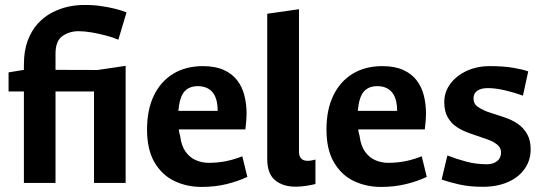

<svg xmlns="http://www.w3.org/2000/svg" viewBox="-20 -728 2158 764"><path d="M75.1 0V-364H14.1V-440L75.1 -450V-470.1Q75.1 -525.5 90 -565.7Q104.9 -605.9 129.9 -633.5Q155 -661.1 186.2 -677.5Q217.4 -693.9 251 -701.3Q284.7 -708.7 315.7 -708.1Q348.2 -708.7 379.1 -704.3Q410 -700 436.9 -693.4Q463.9 -686.7 483.4 -678.7L450.9 -570Q431.2 -578.6 402.7 -586.3Q374.2 -594 344.9 -599Q315.6 -603.9 292.3 -603.9Q256.8 -603.9 228.8 -584.8Q200.9 -565.6 200.9 -514.3V-450L368.5 -449.5L479.9 -466V0H354.1V-364H200.9V0Z M781.9 15.8Q723.9 15.8 674.7 -7.3Q625.5 -30.5 595.3 -81.2Q565.1 -132 565.1 -212.9Q565.1 -292.3 592.7 -348.7Q620.3 -405.1 670.1 -435Q720 -464.9 786.9 -464.9Q837 -464.9 870.6 -449.6Q904.2 -434.3 924.1 -408.1Q944 -381.9 952.5 -347.9Q961.1 -313.8 961.1 -276.8Q961.1 -261.8 959.5 -243.1Q957.9 -224.3 956.4 -213.1H691.4Q692 -206.1 693.4 -199.9Q694.7 -193.7 696.8 -187.3Q701.6 -147.7 718.7 -124.1Q735.8 -100.5 760.1 -90.3Q784.5 -80.1 810 -80.1Q846.3 -80.1 879.2 -86.7Q912.1 -93.2 944.1 -106.2L964.2 -24.2Q928.2 -7 882.2 4.4Q836.1 15.8 781.9 15.8ZM689.6 -286.9H846.1Q846.1 -336.8 825.6 -361Q805.1 -385.2 766.9 -385.2Q733.2 -385.2 714 -364Q694.9 -342.7 689.6 -286.9Z M1156.1 14.9Q1105.9 14.9 1074.6 -10.9Q1043.4 -36.7 1043.4 -95V-673.3L1169.7 -691.3V-124.2Q1169.7 -106 1178.5 -97Q1187.4 -88.1 1203.9 -88.1Q1212.7 -88.1 1220.2 -89.6Q1227.8 -91 1235.2 -93V4.3Q1218.8 8.3 1197.9 11.6Q1177 14.9 1156.1 14.9Z M1495.9 15.8Q1437.9 15.8 1388.7 -7.3Q1339.5 -30.5 1309.3 -81.2Q1279.1 -132 1279.1 -212.9Q1279.1 -292.3 1306.7 -348.7Q1334.3 -405.1 1384.1 -435Q1434 -464.9 1500.9 -464.9Q1551 -464.9 1584.6 -449.6Q1618.2 -434.3 1638.1 -408.1Q1658 -381.9 1666.5 -347.9Q1675.1 -313.8 1675.1 -276.8Q1675.1 -261.8 1673.5 -243.1Q1671.9 -224.3 1670.4 -213.1H1405.4Q1406 -206.1 1407.4 -199.9Q1408.7 -193.7 1410.8 -187.3Q1415.6 -147.7 1432.7 -124.1Q1449.8 -100.5 1474.1 -90.3Q1498.5 -80.1 1524 -80.1Q1560.3 -80.1 1593.2 -86.7Q1626.1 -93.2 1658.1 -106.2L1678.2 -24.2Q1642.2 -7 1596.2 4.4Q1550.1 15.8 1495.9 15.8ZM1403.6 -286.9H1560.1Q1560.1 -336.8 1539.6 -361Q1519.1 -385.2 1480.9 -385.2Q1447.2 -385.2 1428 -364Q1408.9 -342.7 1403.6 -286.9Z M1901.2 15.3Q1847.8 15.3 1805.9 5.7Q1764 -4 1737.3 -13.6L1760.3 -109.4Q1797.6 -94.8 1836.2 -84.6Q1874.7 -74.4 1917.7 -74.4Q1942.1 -74.4 1957.9 -86.8Q1973.7 -99.2 1973.7 -121.1Q1973.7 -135.1 1966.2 -144.4Q1958.8 -153.8 1946.4 -161.1Q1934.1 -168.3 1918.3 -173.7L1848.3 -197.9Q1820.7 -207.5 1797.9 -222.3Q1775.1 -237.2 1761.4 -261.6Q1747.8 -285.9 1747.8 -321.5Q1747.8 -361.9 1771.7 -394.2Q1795.6 -426.5 1836.6 -445.7Q1877.6 -464.9 1929.2 -464.9Q1982.8 -464.9 2021.3 -458.4Q2059.8 -451.9 2081.9 -443.9L2060.9 -347.4Q2026 -360.1 1988.9 -368.7Q1951.7 -377.4 1921.2 -377.4Q1894.4 -377.4 1879.3 -367Q1864.2 -356.7 1864.2 -336.5Q1864.2 -316.4 1877.8 -305.6Q1891.4 -294.7 1919.7 -283.2L1986.9 -261.2Q2015.7 -251.8 2039.4 -235.9Q2063 -219.9 2077.3 -195Q2091.6 -170.1 2091.6 -134.1Q2091.6 -89.8 2067.5 -55.8Q2043.4 -21.9 2000.5 -3.3Q1957.7 15.3 1901.2 15.3Z"/></svg>

Font: Ancizar Sans Thin
Style: Regular
Weight: 100
Designer: Cesar Puertas, Viviana Monsalve, Julian Moncada, Julian Prieto, Jose Castro, Mariel Hernandez, Felipe Aragon, Sara Alarc
Version: Version 8.100